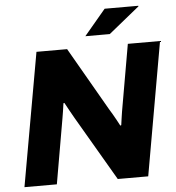

<svg xmlns="http://www.w3.org/2000/svg" viewBox="-58 -931 904 986"><g transform="rotate(-5 393.5 -438.5)"><path d="M28 0 150 -687H308L495 -362Q503 -349 512.5 -333Q522 -317 530.5 -301Q539 -285 546 -272L551 -274Q553 -292 556 -310Q559 -328 561 -343L621 -687H787L666 0H509L315 -332Q306 -347 293 -371Q280 -395 270 -413L265 -412Q263 -393 259 -370.5Q255 -348 253 -334L195 0ZM407 -745 518 -877H692V-874L533 -745Z"/></g></svg>

Font: Archivo SemiBold ExtraBold
Style: Italic
Weight: 800
Italic angle: -10°
Version: Version 2.001